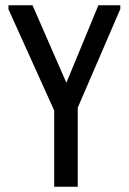

<svg xmlns="http://www.w3.org/2000/svg" viewBox="-20 -466 487 726"><path d="M185 -48 12 -431V-446H103L231 -153L352 -446H435V-432L274 -59V240H185Z"/></svg>

Font: Tilda Sans Medium
Style: Regular
Weight: 500
Designer: ParaType Ltd
Foundry: ParaType Ltd
Version: Version 1.009